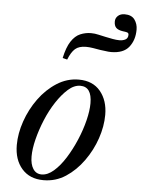

<svg xmlns="http://www.w3.org/2000/svg" viewBox="-53 -781 618 831"><g transform="rotate(5 256.0 -365.0)"><path d="M167 8Q107 8 73 -31Q39 -70 39 -134Q39 -184 57.5 -237.5Q76 -291 109 -336.5Q142 -382 186.5 -410.5Q231 -439 282 -439Q343 -439 376 -399Q409 -359 409 -297Q409 -247 391 -194Q373 -141 340 -95Q307 -49 263.5 -20.5Q220 8 167 8ZM157 -16Q183 -16 209.5 -39Q236 -62 259.5 -99.5Q283 -137 301.5 -180.5Q320 -224 330.5 -266.5Q341 -309 341 -341Q341 -413 291 -413Q264 -413 238 -390Q212 -367 188 -330.5Q164 -294 146 -250.5Q128 -207 117.5 -165Q107 -123 107 -90Q107 -56 120 -36Q133 -16 157 -16ZM224 -521 204 -526Q214 -573 231 -599Q248 -625 270.5 -634.5Q293 -644 317 -644Q334 -644 350 -640Q366 -636 382 -633Q396 -630 412.5 -627Q429 -624 442 -624Q457 -624 468 -630Q479 -636 479 -651Q479 -659 471.5 -661Q464 -663 454 -664Q433 -667 424 -676Q415 -685 415 -703Q415 -718 426 -728Q437 -738 455 -738Q485 -738 498.5 -719.5Q512 -701 512 -676Q512 -631 488 -600.5Q464 -570 410 -570Q399 -570 387 -572Q375 -574 363 -575Q346 -578 330.5 -580.5Q315 -583 301 -583Q270 -583 253.5 -568.5Q237 -554 224 -521Z"/></g></svg>

Font: Ibarra Real Nova Medium
Style: Italic
Weight: 500
Italic angle: -22°
Designer: Jose Maria Ribagorda & Octavio Pardo
Foundry: Octavio Pardo
Version: Version 2.000